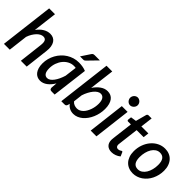

<svg xmlns="http://www.w3.org/2000/svg" viewBox="102 -1611 2490 2490"><g transform="rotate(45 1347.0 -366.0)"><path d="M24.5 0 114 -740H221L181 -411Q219.5 -464 265.2 -491Q311 -518 359 -518Q391.5 -518 416.8 -505.2Q442 -492.5 458 -467.8Q474 -443 480 -407Q486 -371 480 -324.5L442 0H335L373 -324.5Q380 -379 367 -404.2Q354 -429.5 319 -429.5Q298 -429.5 275.8 -418Q253.5 -406.5 233 -385Q212.5 -363.5 194.2 -333.5Q176 -303.5 163.5 -266.5L131.5 0Z M556.5 0ZM954.5 0H898Q877.5 0 870 -10.5Q862.5 -21 862.5 -36.5L869 -119Q851.5 -90 831.5 -66.8Q811.5 -43.5 789.5 -27Q767.5 -10.5 743 -1.5Q718.5 7.5 692.5 7.5Q663 7.5 638 -4Q613 -15.5 595 -38.5Q577 -61.5 566.8 -95.2Q556.5 -129 556.5 -173.5Q556.5 -219 568 -262.2Q579.5 -305.5 600.5 -343.8Q621.5 -382 651 -414Q680.5 -446 717 -469Q753.5 -492 795.8 -504.8Q838 -517.5 884.5 -517.5Q918 -517.5 951 -512.2Q984 -507 1015.5 -494ZM733.5 -81.5Q756 -81.5 777.2 -96.2Q798.5 -111 817.8 -136.8Q837 -162.5 853.5 -197.5Q870 -232.5 882.5 -273.5L903 -437.5Q894.5 -438.5 886.2 -439.2Q878 -440 869.5 -440Q826.5 -440 788.8 -420Q751 -400 723.2 -366Q695.5 -332 679.5 -287.2Q663.5 -242.5 663.5 -193Q663.5 -136 681.8 -108.8Q700 -81.5 733.5 -81.5ZM1056.5 -728 930.5 -598.5Q922 -589.5 914.8 -586Q907.5 -582.5 896 -582.5H837L917 -703.5Q925 -716 934.2 -722Q943.5 -728 960.5 -728Z M1076.5 0 1166 -740H1271L1228.5 -396Q1266 -452 1312.5 -485Q1359 -518 1411 -518Q1443 -518 1468.8 -506.2Q1494.5 -494.5 1512.5 -470.8Q1530.5 -447 1540.2 -411.8Q1550 -376.5 1550 -329.5Q1550 -287 1541.2 -245.5Q1532.5 -204 1516.5 -166.8Q1500.5 -129.5 1477.8 -97.5Q1455 -65.5 1427.5 -42.2Q1400 -19 1368 -5.8Q1336 7.5 1301.5 7.5Q1262 7.5 1230.2 -9Q1198.5 -25.5 1177.5 -54L1172 -30.5Q1167 -14.5 1159.5 -7.2Q1152 0 1134 0ZM1369.5 -432Q1347.5 -432 1324.5 -417.5Q1301.5 -403 1280.5 -377.5Q1259.5 -352 1241 -317Q1222.5 -282 1209.5 -241.5L1194.5 -116Q1212.5 -93.5 1236.8 -84.5Q1261 -75.5 1285 -75.5Q1309 -75.5 1330 -85.5Q1351 -95.5 1368.8 -113Q1386.5 -130.5 1400.2 -154.2Q1414 -178 1423.8 -205Q1433.5 -232 1438.5 -261.2Q1443.5 -290.5 1443.5 -319Q1443.5 -375.5 1424 -403.8Q1404.5 -432 1369.5 -432Z M1782.5 -510 1721 0H1615.5L1676.5 -510ZM1814.5 -664Q1814.5 -649.5 1808.5 -636.5Q1802.5 -623.5 1792.5 -613.8Q1782.5 -604 1770 -598.2Q1757.5 -592.5 1744 -592.5Q1730.5 -592.5 1718.2 -598.2Q1706 -604 1696.8 -613.8Q1687.5 -623.5 1681.8 -636.5Q1676 -649.5 1676 -664Q1676 -678.5 1681.8 -691.8Q1687.5 -705 1697 -714.8Q1706.5 -724.5 1719 -730.2Q1731.5 -736 1744.5 -736Q1758 -736 1770.8 -730.2Q1783.5 -724.5 1793.2 -714.8Q1803 -705 1808.8 -692Q1814.5 -679 1814.5 -664Z M1890 -100.5Q1890 -104 1890.2 -108.8Q1890.5 -113.5 1891.2 -122.5Q1892 -131.5 1893.5 -146.5Q1895 -161.5 1898 -185L1927.5 -425.5H1876Q1867.5 -425.5 1862.5 -431.2Q1857.5 -437 1859 -448.5L1864 -492L1941.5 -504L1981.5 -651.5Q1984.5 -660 1990.8 -665.2Q1997 -670.5 2006 -670.5H2063L2042 -503H2170.5L2161.5 -425.5H2032.5L2004 -191Q2001.5 -170.5 2000 -158.2Q1998.5 -146 1997.8 -138.8Q1997 -131.5 1996.8 -128.8Q1996.5 -126 1996.5 -124.5Q1996.5 -102.5 2007 -91Q2017.5 -79.5 2036 -79.5Q2048 -79.5 2056.5 -82.8Q2065 -86 2071.5 -89.8Q2078 -93.5 2082.5 -96.8Q2087 -100 2091 -100Q2096.5 -100 2099 -97.8Q2101.5 -95.5 2104 -90L2127 -37.5Q2100.5 -15.5 2068.2 -3.8Q2036 8 2003 8Q1951.5 8 1921.5 -20.2Q1891.5 -48.5 1890 -100.5Z M2402 -76.5Q2435.5 -76.5 2463 -95.2Q2490.5 -114 2509.8 -145.5Q2529 -177 2539.5 -218.2Q2550 -259.5 2550 -304.5Q2550 -370.5 2525.8 -402.2Q2501.5 -434 2454 -434Q2420 -434 2392.8 -415.5Q2365.5 -397 2346.5 -366Q2327.5 -335 2317 -293.5Q2306.5 -252 2306.5 -206.5Q2306.5 -76.5 2402 -76.5ZM2392.5 7.5Q2350.5 7.5 2315 -6.8Q2279.5 -21 2253.8 -48.2Q2228 -75.5 2213.5 -115.2Q2199 -155 2199 -205.5Q2199 -271 2219.8 -328Q2240.5 -385 2276.5 -427.2Q2312.5 -469.5 2360.8 -493.8Q2409 -518 2464 -518Q2506 -518 2541.5 -503.8Q2577 -489.5 2602.5 -462.2Q2628 -435 2642.5 -395.2Q2657 -355.5 2657 -305Q2657 -262 2647.5 -222Q2638 -182 2621 -147.2Q2604 -112.5 2579.8 -84Q2555.5 -55.5 2526.2 -35.2Q2497 -15 2463 -3.8Q2429 7.5 2392.5 7.5Z"/></g></svg>

Font: Lato Semibold
Style: Italic
Weight: 600
Italic angle: -7°
Designer: Lukasz Dziedzic
Foundry: tyPoland Lukasz Dziedzic
Version: Version 2.006; 2014-01-15